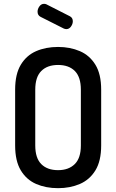

<svg xmlns="http://www.w3.org/2000/svg" viewBox="-20 -976 606 1002"><path d="M283 6Q219 6 168.5 -16Q118 -38 88.5 -87Q59 -136 59 -217V-508Q59 -589 88.5 -638Q118 -687 168.5 -709Q219 -731 283 -731Q346 -731 397 -709Q448 -687 478 -638Q508 -589 508 -508V-217Q508 -136 478 -87Q448 -38 397 -16Q346 6 283 6ZM283 -88Q338 -88 370 -119.5Q402 -151 402 -217V-508Q402 -574 370.5 -605.5Q339 -637 283 -637Q227 -637 195.5 -605.5Q164 -574 164 -508V-217Q164 -151 195.5 -119.5Q227 -88 283 -88ZM326 -824Q322 -824 319 -825Q316 -826 313 -827L192 -888Q176 -896 176 -915Q176 -929 185.5 -942.5Q195 -956 210 -956Q215 -956 221 -954L345 -891Q360 -883 360 -865Q360 -851 350.5 -837.5Q341 -824 326 -824Z"/></svg>

Font: Dosis SemiBold
Style: Regular
Weight: 600
Designer: EdgarTolentino, PabloImpallari, IginoMarini
Foundry: EdgarTolentino, PabloImpallari, IginoMarini
Version: Version 3.001; ttfautohint (v1.8.2)